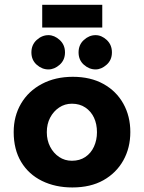

<svg xmlns="http://www.w3.org/2000/svg" viewBox="-20 -784 610 815"><path d="M38.1 -223.6Q38.1 -291 69.3 -344.2Q100.6 -397.5 157.7 -427.7Q214.8 -458 289.1 -458Q364.3 -458 418.9 -427.7Q473.6 -397.5 503.4 -344.2Q533.2 -291 533.2 -223.6Q533.2 -156.2 503.4 -103Q473.6 -49.8 418.9 -19Q364.3 11.7 287.1 11.7Q214.8 11.7 158.2 -16.1Q101.6 -43.9 69.8 -96.7Q38.1 -149.4 38.1 -223.6ZM178.7 -222.7Q178.7 -188.5 192.9 -161.1Q207 -133.8 231 -117.7Q254.9 -101.6 285.2 -101.6Q318.4 -101.6 342.3 -117.7Q366.2 -133.8 378.9 -161.6Q391.6 -189.5 391.6 -222.7Q391.6 -257.8 378.9 -284.7Q366.2 -311.5 342.3 -327.6Q318.4 -343.8 285.2 -343.8Q254.9 -343.8 231 -327.6Q207 -311.5 192.9 -284.7Q178.7 -257.8 178.7 -222.7ZM113.3 -561.5Q113.3 -593.8 135.7 -614.3Q158.2 -634.8 185.5 -634.8Q210.9 -634.8 233.4 -614.3Q255.9 -593.8 255.9 -561.5Q255.9 -529.3 233.4 -509.3Q210.9 -489.3 185.5 -489.3Q158.2 -489.3 135.7 -509.3Q113.3 -529.3 113.3 -561.5ZM313.5 -561.5Q313.5 -593.8 335.9 -614.3Q358.4 -634.8 385.7 -634.8Q411.1 -634.8 433.1 -614.3Q455.1 -593.8 455.1 -561.5Q455.1 -529.3 432.6 -509.3Q410.2 -489.3 385.7 -489.3Q358.4 -489.3 335.9 -509.3Q313.5 -529.3 313.5 -561.5ZM159.2 -763.7H414.1V-667H159.2Z"/></svg>

Font: Josefin Sans CFJ
Style: Bold
Weight: 700
Designer: Santiago Orozco
Foundry: Typemade
Version: Version 2.001